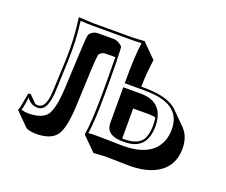

<svg xmlns="http://www.w3.org/2000/svg" viewBox="-89 -567 907 770"><g transform="rotate(20 364.5 -182.5)"><path d="M188 -429.2H360.8Q360.8 -429.2 409.2 -432.1L411.1 -429.2L467.8 -372.6Q459.5 -317.9 458 -255.9H473.1Q573.2 -255.4 612.8 -216.3L669.4 -159.7Q698.2 -129.9 698.7 -79.6Q698.7 10.7 613.3 43.9Q575.2 58.1 525.4 58.6Q504.4 58.6 471.7 57.6Q438 56.6 417.5 56.6L368.7 59.6L312 2.9L311 0Q320.8 -61 320.8 -179.2V-250Q320.8 -291.5 319.8 -331.5H278.3Q261.7 -330.6 252.4 -318.4Q248 -302.7 244.6 -209.5L239.7 -94.2Q235.4 1.5 212.4 33.7Q188 66.4 125.5 66.4Q98.1 65.9 83.5 58.6L26.9 2L25.9 -1Q30.8 -9.3 38.1 -56.2Q40 -67.9 42 -75.2L51.8 -76.2L83 -44.9Q87.9 -43.9 94.2 -43.9Q124 -43.9 129.9 -100.6Q131.3 -113.8 131.8 -129.9L137.2 -258.8Q140.1 -343.3 127.9 -429.2L128.9 -432.1Q130.9 -432.1 188 -429.2ZM457.5 -34.2Q460.9 -34.2 463.9 -34.2Q525.9 -34.2 544.4 -67.9Q555.7 -89.8 556.2 -126Q556.2 -145.5 552.7 -159.7Q539.1 -162.1 524.4 -162.6H457.5ZM403.8 -255.9 400.9 -258.8V-255.9ZM188 -418.9Q162.1 -418.9 139.2 -420.9Q149.9 -340.3 147 -258.8L142.1 -129.4Q139.2 -47.9 108.9 -36.6Q101.6 -34.2 94.2 -34.2Q64.5 -35.2 48.8 -60.5Q47.9 -54.7 46.4 -43Q42.5 -16.1 38.6 -4.4Q53.2 -0.5 68.8 0Q127.4 -1 147.9 -28.8Q168.9 -60.1 172.9 -151.4L178.2 -266.6Q182.1 -357.9 185.1 -373Q185.5 -376 186.5 -377.9L187 -379.4L188 -381.3Q202.1 -397.9 222.2 -397.9H290Q309.1 -397 325.2 -380.9L327.6 -378.4L328.1 -374.5Q331.1 -317.9 331.1 -250V-179.2Q331.1 -65.9 322.3 -8.3Q338.9 -9.8 360.8 -9.8Q382.3 -9.8 415.5 -8.8Q448.7 -7.8 469.2 -7.8Q593.8 -7.8 624 -88.9Q631.8 -110.8 631.8 -136.2Q631.8 -227.5 527.8 -242.7Q502.9 -246.1 473.1 -246.1H391.1V-258.8Q391.1 -362.3 399.4 -420.4Q381.3 -418.9 360.8 -418.9ZM565.9 -126Q565.9 -35.6 491.2 -25.4Q478.5 -23.9 463.9 -23.9Q399.4 -23.9 392.1 -64.9Q391.1 -72.3 391.1 -79.1V-229H467.8Q564.9 -227.5 565.9 -126Z"/></g></svg>

Font: Linux Biolinum Shadow O
Style: Regular
Weight: 400
Designer: Philipp H. Poll
Foundry: Philipp H. Poll
Version: Version 1.0.4